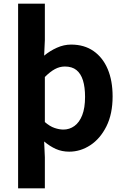

<svg xmlns="http://www.w3.org/2000/svg" viewBox="-20 -818 684 1053"><path d="M79.3 214.9V-797.9H226V-597.9L222.1 -512.8Q253.8 -539.1 292.1 -556.3Q330.4 -573.5 370 -573.5Q442 -573.5 492.9 -538.1Q543.8 -502.6 570.7 -439.1Q597.6 -375.6 597.6 -288.9Q597.6 -192.9 563.6 -125Q529.5 -57.1 475.3 -21.7Q421.2 13.8 359.7 13.8Q319.6 13.8 286.4 -1Q253.2 -15.8 222.1 -42.1L226 44.4V214.9ZM327.6 -107.4Q361 -107.4 388.1 -126.9Q415.2 -146.4 430.9 -186.2Q446.5 -226.1 446.5 -286.6Q446.5 -340.3 434.9 -377.5Q423.2 -414.6 399.1 -433.9Q375.1 -453.2 335.8 -453.2Q307.5 -453.2 281.2 -439Q255 -424.9 226 -395.7V-148.7Q252.7 -125.3 279 -116.3Q305.2 -107.4 327.6 -107.4Z"/></svg>

Font: Shanggu Sans SC VF
Style: Regular
Weight: 250
Designer: GuiWonder
Version: Version 1.021